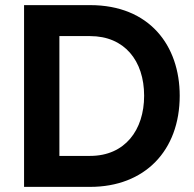

<svg xmlns="http://www.w3.org/2000/svg" viewBox="-20 -730 756 750"><path d="M74 0H332C545 0 682 -141 682 -356C682 -552 564 -710 332 -710H74ZM332 -589C466 -589 543 -493 543 -356C543 -222 468 -121 332 -121H212V-589Z"/></svg>

Font: FIGSv2-sans-serif
Style: Bold
Weight: 700
Designer: Matt McInerney, Pablo Impallari, Rodrigo Fuenzalida,Mirko Velimirovic
Foundry: Matt McInerney, Pablo Impallari, Rodrigo Fuenzalida
Version: Version 4.021;hotconv 1.0.109;makeotfexe 2.5.65596